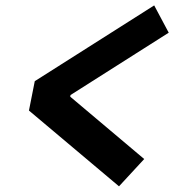

<svg xmlns="http://www.w3.org/2000/svg" viewBox="-20 -680 660 693"><path d="M536.5 -660.5 105.5 -387 84.5 -281 409.5 -7.5 500.5 -106 233.5 -331 234.5 -337 589 -562Z"/></svg>

Font: Monaspace Neon
Style: Bold Italic
Weight: 700
Italic angle: -11°
Designer: Riley Cran & the Lettermatic Team
Foundry: Lettermatic
Version: Version 1.200 (Monaspace Neon)